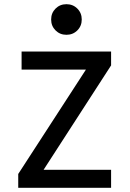

<svg xmlns="http://www.w3.org/2000/svg" viewBox="-20 -896 620 916"><path d="M67 0V-66L390 -564H83V-650H510V-584L188 -86H510V0ZM297 -730Q266 -730 245 -751Q224 -772 224 -803Q224 -834 245 -855Q266 -876 297 -876Q328 -876 349 -855Q370 -834 370 -803Q370 -772 349 -751Q328 -730 297 -730Z"/></svg>

Font: Sometype Mono Medium
Style: Regular
Weight: 500
Monospace: yes
Designer: Ryoichi Tsunekawa
Foundry: Dharma Type
Version: Version 1.000; ttfautohint (v1.8.3)